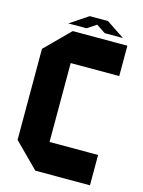

<svg xmlns="http://www.w3.org/2000/svg" viewBox="-122 -883 712 955"><g transform="rotate(15 234.5 -406.0)"><path d="M437.5 -718.8V-562.5H187.5V-156.2H437.5V0H156.2L31.2 -125V-593.8L156.2 -718.8ZM218.8 -812.5H312.5L406.2 -750H312.5L265.6 -781.2L218.8 -750H125Z"/></g></svg>

Font: Signwood
Style: Regular
Weight: 400
Designer: GGBotNet
Foundry: GGBotNet
Version: 0.95